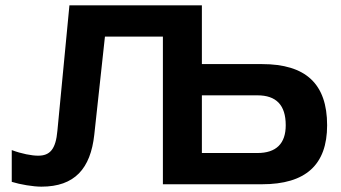

<svg xmlns="http://www.w3.org/2000/svg" viewBox="-20 -690 1277 719"><path d="M240 -670 195 -201C189 -131 167 -107 123 -107C99 -107 61 -114 24 -128V-9C56 1 104 9 135 9C260 9 319 -59 333 -185L373 -553H590V0H961C1125 0 1205 -73 1205 -221C1205 -376 1125 -450 961 -450H736V-670ZM736 -117V-333H944C1014 -333 1050 -297 1050 -221C1050 -152 1014 -117 944 -117Z"/></svg>

Font: LT Wave Bold
Style: Regular
Weight: 700
Designer: Daniel Lyons
Version: Version 2.5 (Glyphs App)